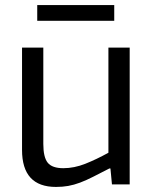

<svg xmlns="http://www.w3.org/2000/svg" viewBox="-20 -728 603 758"><path d="M201 10Q67 10 67 -136V-540H151V-160Q151 -107 168.5 -85.5Q186 -64 230 -64Q273 -64 317 -81.5Q361 -99 408 -125V-540H492V0H422L416 -63H412Q375 -44 347.5 -30Q320 -16 296 -7Q272 2 249.5 6Q227 10 201 10ZM127 -708H431V-646H127Z"/></svg>

Font: Encode Sans Narrow
Style: Regular
Weight: 400
Designer: Pablo Impallari, Andres Torresi
Foundry: Pablo Impallari, Andres Torresi
Version: Version 1.000; ttfautohint (v1.00) -l 8 -r 50 -G 200 -x 14 -